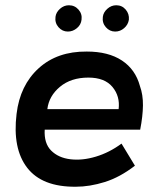

<svg xmlns="http://www.w3.org/2000/svg" viewBox="-20 -701 601 730"><path d="M513 -208H150Q147 -156 174.5 -128.5Q202 -101 247.5 -95.5Q293 -90 344.5 -105.5Q396 -121 442 -155L493 -71Q436 -27 378.5 -9Q321 9 268 9Q140 10 83.5 -63Q27 -136 43 -268Q56 -377 127 -441.5Q198 -506 310 -505Q392 -505 443.5 -471Q495 -437 512 -374Q524 -341 523.5 -300Q523 -259 513 -208ZM316 -406Q250 -406 208 -371Q166 -336 160 -286H431Q437 -335 407.5 -370.5Q378 -406 316 -406ZM238 -581Q217 -581 202.5 -597.5Q188 -614 191 -637Q193 -654 208 -667.5Q223 -681 242 -681Q264 -681 278.5 -664.5Q293 -648 290 -626Q288 -607 272.5 -594Q257 -581 238 -581ZM418 -581Q397 -581 382.5 -597.5Q368 -614 371 -637Q373 -654 388 -667.5Q403 -681 422 -681Q444 -681 458 -664.5Q472 -648 470 -626Q467 -607 452 -594Q437 -581 418 -581Z"/></svg>

Font: Kulim Park SemiBold
Style: Italic
Weight: 600
Italic angle: -8°
Designer: Noponies / Dale Sattler
Foundry: Noponies
Version: Version 1.000; ttfautohint (v1.8.3)